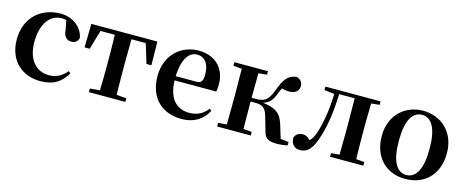

<svg xmlns="http://www.w3.org/2000/svg" viewBox="-36 -1041 3734 1546"><g transform="rotate(15 1831.5 -268.0)"><path d="M308 16C415 16 480 -24 528 -108L510 -121C472 -74 424 -48 365 -48C254 -48 182 -132 182 -278C182 -429 251 -518 345 -518C359 -518 372 -517 385 -513L400 -437C404 -376 432 -356 469 -356C499 -356 519 -370 528 -402C512 -488 432 -552 329 -552C173 -552 40 -450 40 -260C40 -83 158 16 308 16Z M792 0H1015V-30L932 -37L930 -235V-301L932 -500H1051L1100 -339H1141L1138 -536H588L584 -339H627L674 -500H793C795 -443 796 -357 796 -301V-235C796 -179 795 -95 793 -37L711 -30V0Z M1487 16C1586 16 1661 -29 1703 -110L1685 -123C1650 -76 1603 -48 1532 -48C1432 -48 1357 -113 1353 -270H1700C1704 -288 1706 -306 1706 -331C1706 -455 1627 -552 1480 -552C1338 -552 1211 -449 1211 -269C1211 -84 1325 16 1487 16ZM1353 -305C1358 -452 1411 -518 1475 -518C1539 -518 1579 -468 1579 -380C1579 -326 1567 -305 1524 -305Z M2166 -64C2179 -8 2206 10 2279 10C2307 10 2342 6 2368 0V-28L2300 -36L2264 -154C2238 -235 2194 -268 2087 -280C2130 -293 2162 -319 2185 -387C2192 -406 2198 -419 2206 -432C2226 -425 2245 -422 2271 -422C2313 -422 2347 -446 2347 -486C2347 -519 2330 -542 2295 -552C2228 -544 2193 -502 2157 -399C2124 -305 2079 -295 2023 -295H1988L1990 -500L2060 -507V-536H1780V-507L1851 -500C1852 -442 1853 -357 1853 -301V-235C1853 -179 1852 -94 1851 -36L1780 -30V0H2060V-30L1990 -36C1989 -94 1988 -182 1988 -264H2022C2089 -264 2112 -248 2132 -181Z M2790 0H2999V-30L2930 -36C2928 -94 2927 -179 2927 -235V-301C2927 -357 2928 -442 2930 -500L2999 -507V-536H2539V-507L2623 -497C2619 -365 2602 -255 2572 -164C2560 -127 2546 -104 2527 -86C2507 -107 2488 -118 2464 -118C2434 -118 2409 -105 2396 -74C2396 -18 2426 11 2472 11C2530 11 2576 -25 2612 -155C2641 -249 2657 -368 2662 -506H2791L2793 -301V-235L2791 -36L2721 -30V0Z M3351 16C3509 16 3623 -90 3623 -270C3623 -449 3499 -552 3351 -552C3204 -552 3080 -448 3080 -270C3080 -92 3192 16 3351 16ZM3351 -17C3270 -17 3223 -100 3223 -268C3223 -437 3270 -518 3351 -518C3432 -518 3479 -437 3479 -268C3479 -100 3432 -17 3351 -17Z"/></g></svg>

Font: Source Han Serif CN
Style: Bold
Weight: 700
Designer: Ryoko NISHIZUKA 西塚涼子 (kana & ideographs); Frank Grießhammer (Latin, Greek & Cyrillic); Wenlong ZHANG 张文龙 (bopomofo); San
Foundry: Adobe
Version: Version 2.003;hotconv 1.1.1;makeotfexe 2.6.0